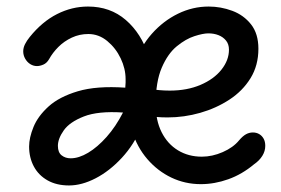

<svg xmlns="http://www.w3.org/2000/svg" viewBox="-20 -561 859 587"><path d="M130 -380Q123 -368 112.5 -363.5Q102 -359 93 -359Q82 -359 72.5 -365Q63 -371 57 -381.5Q51 -392 51 -404Q51 -415 56.5 -426Q62 -437 71 -448Q109 -495 154.5 -518Q200 -541 249 -541Q317 -541 364.5 -500Q412 -459 434 -391L412 -172Q390 -119 352.5 -78.5Q315 -38 272.5 -16Q230 6 191 6Q153 6 125.5 -9.5Q98 -25 83.5 -52Q69 -79 69 -113Q69 -140 82.5 -173Q96 -206 128.5 -235.5Q161 -265 218 -282Q275 -299 363 -293Q364 -303 364 -308.5Q364 -314 364 -319Q364 -351 349 -382.5Q334 -414 308 -435.5Q282 -457 250 -457Q223 -457 199.5 -446Q176 -435 158.5 -417.5Q141 -400 130 -380ZM157 -115Q157 -95 168.5 -86Q180 -77 196 -77Q221 -77 249.5 -94Q278 -111 306 -142.5Q334 -174 356 -217Q280 -222 236.5 -205Q193 -188 175 -162.5Q157 -137 157 -115ZM499 -284Q552 -284 593 -301.5Q634 -319 657 -348Q680 -377 680 -409Q680 -426 671 -437Q662 -448 648 -453.5Q634 -459 617 -459Q601 -459 574.5 -450.5Q548 -442 520.5 -419.5Q493 -397 474.5 -354Q456 -311 456 -242Q456 -193 474 -157Q492 -121 524 -101.5Q556 -82 597 -82Q629 -82 661 -96Q693 -110 711 -132Q722 -145 732 -150.5Q742 -156 753 -156Q764 -156 772.5 -151Q781 -146 786 -137Q791 -128 791 -115Q791 -99 782 -84.5Q773 -70 757 -59Q720 -28 678 -13Q636 2 594 2Q546 2 504 -18Q462 -38 430.5 -74.5Q399 -111 384 -160L391 -364Q409 -418 444 -457.5Q479 -497 524 -519Q569 -541 618 -541Q655 -541 690 -528Q725 -515 747.5 -486.5Q770 -458 770 -412Q770 -361 746 -322Q722 -283 681.5 -256.5Q641 -230 592 -216Q543 -202 492 -202Q474 -202 457 -203.5Q440 -205 429 -207L442 -288Q451 -287 466.5 -285.5Q482 -284 499 -284Z"/></svg>

Font: Playpen Sans Arabic
Style: Regular
Weight: 400
Designer: Azza Alameddine, Laura Meseguer, Veronika Burian, José Scaglione
Foundry: TypeTogether
Version: Version 2.000